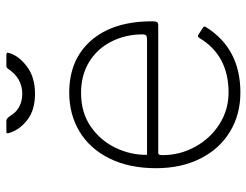

<svg xmlns="http://www.w3.org/2000/svg" viewBox="-108 -674 792 617"><g transform="rotate(-90 288.5 -366.0)"><path d="M299 -28Q418 -28 474 -121Q479 -129 485 -125L508 -110Q514 -106 509 -100Q440 10 299 10Q228 10 172.5 -24Q117 -58 86.5 -119.5Q56 -181 56 -261Q56 -347 87 -410Q118 -473 173 -506.5Q228 -540 299 -540Q405 -540 466.5 -469.5Q528 -399 528 -274V-269Q528 -262 525.5 -258Q523 -254 515 -254H104Q98 -254 98 -240Q98 -184 125 -135Q152 -86 198 -57Q244 -28 299 -28ZM469 -290Q479 -290 482.5 -293Q486 -296 486 -304Q486 -359 463 -404.5Q440 -450 397.5 -476Q355 -502 298 -502Q235 -502 190 -471Q145 -440 121.5 -391Q98 -342 99 -290ZM426 -733Q418 -703 383.5 -676.5Q349 -650 295 -650Q242 -650 210 -675.5Q178 -701 169 -734Q166 -742 173 -742H208Q212 -742 214.5 -740Q217 -738 220 -735Q222 -733 230.5 -720.5Q239 -708 256 -699.5Q273 -691 295 -691Q345 -691 375 -736Q379 -742 384 -742H419Q425 -742 426.5 -740Q428 -738 426 -733Z"/></g></svg>

Font: Libre Franklin Thin
Style: Regular
Weight: 250
Designer: Pablo Impallari, Rodrigo Fuenzalida
Foundry: Impallari Type
Version: Version 1.002; ttfautohint (v1.5)